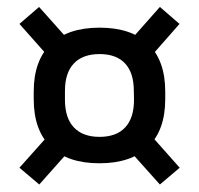

<svg xmlns="http://www.w3.org/2000/svg" viewBox="-20 -576 558 538"><path d="M258.5 -118.5Q169 -118.5 121.8 -165Q74.5 -211.5 74.5 -298V-319.5Q74.5 -406 122 -452.2Q169.5 -498.5 259 -498.5Q348.5 -498.5 395.8 -452.2Q443 -406 443 -319.5V-298Q443 -211.5 395.5 -165Q348 -118.5 258.5 -118.5ZM259 -192.5Q306 -192.5 330.8 -219Q355.5 -245.5 355.5 -296.5L355 -321Q355 -372 330.5 -398.2Q306 -424.5 259 -424.5Q212 -424.5 187 -398.2Q162 -372 162 -321V-296.5Q162 -245.5 187 -219Q212 -192.5 259 -192.5ZM389.5 -212 483.5 -106 428 -59 335 -163ZM182.5 -163 90 -59 34.5 -106 130 -213ZM124.5 -407.5 34.5 -509 89.5 -556.5 181 -454ZM335 -451.5 428 -556.5 483 -509 389 -402Z"/></svg>

Font: Anek Gurmukhi Medium
Style: Regular
Weight: 500
Designer: Sarang Kulkarni (Gurmukhi), Yesha Goshar (Latin)
Foundry: Ek Type
Version: Version 1.003